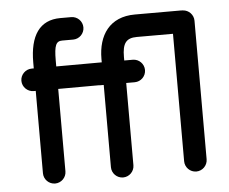

<svg xmlns="http://www.w3.org/2000/svg" viewBox="-51 -766 993 831"><g transform="rotate(-5 445.5 -350.5)"><path d="M764.2 -694.3H563C453.1 -694.3 402.3 -618.2 402.3 -515.6V-500.5L204.6 -500V-525.9C204.6 -592.3 213.4 -609.4 240.2 -609.4H287.6C314.5 -609.4 336.4 -631.3 336.4 -658.2C336.4 -685.1 314.5 -707 287.6 -707H240.2C149.9 -707 106.9 -642.1 106.9 -525.9V-500H97.7C71.3 -500 48.8 -478 48.8 -451.2C48.8 -424.3 71.3 -402.3 97.7 -402.3H106.9V-44.4C106.9 -17.6 128.9 4.4 155.8 4.4C182.6 4.4 204.6 -17.6 204.6 -44.4V-402.3L379.9 -402.8C381.8 -402.3 383.8 -402.3 385.7 -402.3H402.3V-44.9C402.3 -18.1 424.3 3.9 451.2 3.9C478 3.9 500 -18.1 500 -44.9V-402.3H537.1C564 -402.3 585.9 -424.3 585.9 -451.2C585.9 -478 564 -500 537.1 -500H500V-515.6C500 -573.7 516.1 -596.7 563 -596.7H720.2V-43C720.2 -16.1 742.2 5.9 769 5.9C795.9 5.9 817.9 -16.1 817.9 -43V-645C817.9 -670.9 797.4 -692.4 771.5 -693.8C768.6 -694.3 766.6 -694.3 764.2 -694.3Z"/></g></svg>

Font: Velvelyne Book
Style: Bold
Weight: 700
Designer: Manon Van der Borght et Mariel Nils
Foundry: Velvetyne
Version: Version 1.070;Glyphs 3.3.1 (3343)